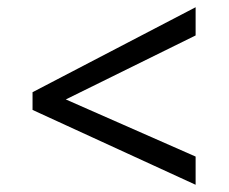

<svg xmlns="http://www.w3.org/2000/svg" viewBox="-20 -588 632 531"><path d="M70 -284V-333L521 -568V-490L162 -313L521 -155V-77Z"/></svg>

Font: lgurmukhi25
Style: Book
Weight: 400
Designer: Jelle Bosma - Monotype Design Team
Foundry: Monotype Imaging Inc.
Version: Version 2.003